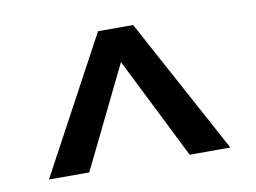

<svg xmlns="http://www.w3.org/2000/svg" viewBox="-48 -971 625 469"><g transform="rotate(-10 264.0 -737.0)"><path d="M307 -905H220L39 -569H139L262 -821L388 -569H489Z"/></g></svg>

Font: Glow Sans SC Condensed Medium
Style: Regular
Weight: 600
Width: 3
Designer: Ryoko NISHIZUKA (kana, bopomofo & ideographs); Paul D. Hunt (Latin, Greek & Cyrillic); Sandoll Communications, Soo-young
Version: Version 0.93